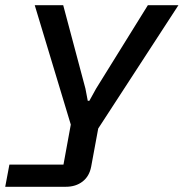

<svg xmlns="http://www.w3.org/2000/svg" viewBox="-59 -548 703 735"><path d="M-39 167 -23 82H184L212 -71L74 -528H183L268 -209L277 -162H283L309 -209L507 -528H624L317 -56L290 90Q283 127 257 147Q231 167 193 167Z"/></svg>

Font: Hubot Sans Medium
Style: Italic
Weight: 500
Italic angle: -10°
Designer: Deni Anggara
Foundry: GitHub
Version: Version 1.001; ttfautohint (v1.8.4.7-5d5b);gftools[0.9.31]